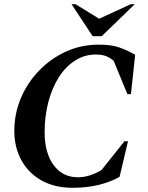

<svg xmlns="http://www.w3.org/2000/svg" viewBox="-20 -882 705 912"><path d="M325 10Q239 10 177 -25Q115 -60 81.5 -121Q48 -182 48 -260Q48 -342 79 -415.5Q110 -489 165.5 -546.5Q221 -604 293.5 -637Q366 -670 449 -670Q508 -670 545.5 -657Q583 -644 622 -622L602 -435H585L520 -593Q503 -608 483.5 -615.5Q464 -623 435 -623Q381 -623 336 -594Q291 -565 259 -514.5Q227 -464 209.5 -397Q192 -330 192 -254Q192 -156 234.5 -98Q277 -40 350 -40Q380 -40 408 -49.5Q436 -59 462 -74L571 -211H588L548 -42Q506 -18 450 -4Q394 10 325 10ZM420 -710 320 -862H339L451 -793L601 -862H620L463 -710Z"/></svg>

Font: Spectral
Style: Bold Italic
Weight: 700
Italic angle: -10°
Designer: Jean-Baptiste Levee
Foundry: Production Type
Version: Version 2.001